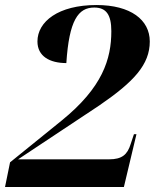

<svg xmlns="http://www.w3.org/2000/svg" viewBox="-36 -744 616 764"><path d="M-16 0H457L507 -210H497L484 -171C471 -129 450 -110 398 -110H36L360 -325C497 -419 560 -487 560 -579C560 -665 484 -724 348 -724C196 -724 113 -658 113 -579C113 -520 162 -493 228 -493C239 -663 275 -714 339 -714C387 -714 407 -685 407 -620C407 -509 372 -396 209 -264L4 -98Z"/></svg>

Font: Noto Serif Display
Style: Bold Italic
Weight: 700
Italic angle: -12°
Designer: Monotype Design Team
Foundry: Monotype Imaging Inc.
Version: Version 2.009